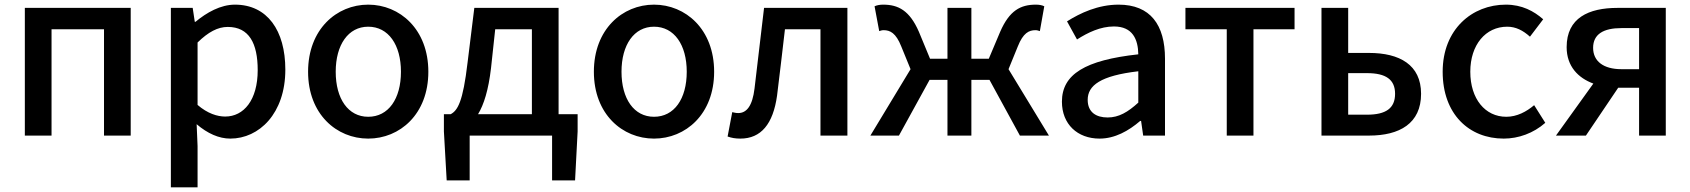

<svg xmlns="http://www.w3.org/2000/svg" viewBox="-20 -584 7281 827"><path d="M87 0H202V-458H428V0H543V-550H87Z M716 223H831V45L827 -49C874 -9 923 13 972 13C1096 13 1209 -95 1209 -284C1209 -453 1131 -564 992 -564C930 -564 870 -530 822 -490H819L810 -550H716ZM950 -82C916 -82 874 -95 831 -132V-401C877 -446 918 -468 961 -468C1053 -468 1090 -397 1090 -282C1090 -153 1030 -82 950 -82Z M1566 13C1702 13 1825 -92 1825 -275C1825 -458 1702 -564 1566 -564C1430 -564 1307 -458 1307 -275C1307 -92 1430 13 1566 13ZM1566 -81C1480 -81 1426 -158 1426 -275C1426 -391 1480 -469 1566 -469C1653 -469 1707 -391 1707 -275C1707 -158 1653 -81 1566 -81Z M2003 0H2358V193H2457L2468 -18V-92H2386V-550H2023L1994 -315C1974 -144 1951 -108 1921 -92H1892V-18L1904 193H2003ZM2095 -291 2113 -458H2271V-92H2039C2064 -133 2084 -196 2095 -291Z M2797 13C2933 13 3056 -92 3056 -275C3056 -458 2933 -564 2797 -564C2661 -564 2538 -458 2538 -275C2538 -92 2661 13 2797 13ZM2797 -81C2711 -81 2657 -158 2657 -275C2657 -391 2711 -469 2797 -469C2884 -469 2938 -391 2938 -275C2938 -158 2884 -81 2797 -81Z M3169 13C3258 13 3310 -50 3327 -172C3339 -268 3350 -364 3361 -458H3514V0H3630V-550H3271C3257 -434 3244 -318 3230 -203C3221 -128 3196 -97 3160 -97C3150 -97 3142 -99 3134 -101L3114 4C3131 10 3147 13 3169 13Z M3729 0H3852L3984 -240H4061V0H4164V-240H4242L4373 0H4498L4324 -286L4364 -384C4387 -442 4412 -454 4440 -454C4448 -454 4452 -452 4459 -450L4478 -557C4468 -562 4455 -564 4442 -564C4376 -564 4328 -539 4288 -447L4239 -331H4164V-550H4061V-331H3986L3938 -447C3898 -539 3849 -564 3784 -564C3771 -564 3758 -562 3747 -557L3767 -450C3774 -452 3778 -454 3786 -454C3814 -454 3839 -442 3862 -384L3902 -286Z M4716 13C4782 13 4841 -20 4891 -63H4895L4904 0H4998V-331C4998 -477 4935 -564 4798 -564C4710 -564 4633 -528 4576 -492L4619 -414C4666 -444 4720 -470 4778 -470C4859 -470 4882 -414 4883 -350C4654 -325 4554 -264 4554 -146C4554 -49 4621 13 4716 13ZM4751 -78C4702 -78 4665 -100 4665 -154C4665 -216 4720 -258 4883 -277V-142C4838 -101 4799 -78 4751 -78Z M5264 0H5379V-458H5556V-550H5086V-458H5264Z M5672 0H5877C6008 0 6101 -52 6101 -180C6101 -305 6008 -356 5877 -356H5787V-550H5672ZM5787 -90V-269H5868C5950 -269 5989 -241 5989 -180C5989 -118 5950 -90 5868 -90Z M6457 13C6520 13 6585 -10 6636 -55L6588 -131C6555 -103 6514 -81 6468 -81C6377 -81 6313 -158 6313 -275C6313 -391 6379 -469 6472 -469C6509 -469 6540 -453 6570 -426L6627 -501C6587 -536 6536 -564 6466 -564C6321 -564 6194 -458 6194 -275C6194 -92 6308 13 6457 13Z M7040 0H7155V-550H6947C6823 -550 6728 -507 6728 -381C6728 -298 6778 -248 6843 -224L6682 0H6811L6950 -206H7040ZM6964 -286C6887 -286 6842 -320 6842 -378C6842 -437 6887 -463 6964 -463H7040V-286Z"/></svg>

Font: Noto Sans JP Medium
Style: Regular
Weight: 500
Designer: Ryoko NISHIZUKA  (kana, bopomofo & ideographs); Paul D. Hunt (Latin, Greek & Cyrillic); Sandoll Communications , Soo-you
Foundry: Adobe
Version: Version 2.002;hotconv 1.0.116;makeotfexe 2.5.65601